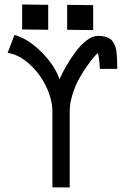

<svg xmlns="http://www.w3.org/2000/svg" viewBox="-20 -826 558 846"><path d="M77.6 -806.2 192.4 -804.7V-694.8L77.6 -696.3ZM275.9 -804.7 390.6 -803.2V-693.4L275.9 -694.8ZM242.2 -476.6Q254.9 -505.9 272.9 -536.9Q291 -567.9 313.7 -598.4Q336.4 -628.9 362.5 -648.4Q388.7 -668 411.6 -668Q428.7 -668 441.9 -664.6Q455.1 -661.1 464.1 -655.5Q473.1 -649.9 479.2 -639.4Q485.4 -628.9 488.8 -619.1Q492.2 -609.4 493.9 -592.3Q495.6 -575.2 496.1 -561.5Q496.6 -547.9 496.6 -525.4V-522.5H419.9Q417 -581.1 410.6 -591.8Q406.7 -588.9 394.3 -575Q381.8 -561 363.3 -534.7Q344.7 -508.3 327.9 -478Q311 -447.8 299.1 -408.7Q287.1 -369.6 287.1 -334V0L210.9 -0.5V-333.5Q210.9 -387.2 183.3 -444.6Q155.8 -502 109.6 -543.7Q63.5 -585.4 13.7 -593.3L43.9 -671.9Q105.5 -654.8 164.3 -595Q223.1 -535.2 242.2 -476.6Z"/></svg>

Font: FantasqueSansM Nerd Font
Style: Regular
Weight: 400
Monospace: yes
Designer: Jany Belluz
Version: Version 1.8.0 ; ttfautohint (v1.8.2);Nerd Fonts 3.4.0